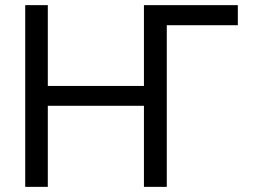

<svg xmlns="http://www.w3.org/2000/svg" viewBox="-20 -727 984 747"><path d="M905.3 -628.9H628.9V0H540V-315.4H166V0H78.1V-707H166V-392.6H540V-707H905.3Z"/></svg>

Font: Pretendard Std
Style: Regular
Weight: 400
Designer: Base glyphs from Inter by Rasmus Andersson; Hangeul glyphs from Noto Sans CJK(Source Han Sans) by Jang Soo-young and Kan
Foundry: Kil Hyung-jin
Version: Version 1.309